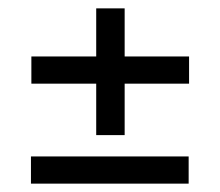

<svg xmlns="http://www.w3.org/2000/svg" viewBox="-20 -580 526 459"><path d="M210 -257V-380H55V-445H210V-560H278V-445H432V-380H278V-257ZM54 -141V-206H431V-141Z"/></svg>

Font: Bricolage Grotesque 48pt Light
Style: Regular
Weight: 300
Designer: Mathieu Triay
Foundry: Atelier Triay
Version: Version 1.000; ttfautohint (v1.8.4.7-5d5b);gftools[0.9.32]